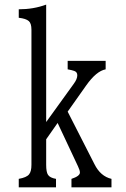

<svg xmlns="http://www.w3.org/2000/svg" viewBox="-20 -800 540 820"><path d="M60.1 0V-36.1Q93.3 -42 104 -55.2Q114.3 -67.4 114.3 -96.2V-672.9Q114.3 -700.2 103 -710Q90.8 -720.7 60.1 -724.1V-760.3Q123 -760.3 177.2 -780.3V-278.8L294.9 -441.9Q310.1 -462.4 310.1 -478.5Q310.1 -492.7 296.9 -497.1Q287.6 -500.5 269 -503.9V-540H431.2V-503.9Q391.6 -496.6 348.1 -435.1L269 -323.2L383.3 -99.1Q409.2 -46.9 456.1 -36.1V0H285.2V-36.1Q321.3 -47.9 321.3 -63Q321.3 -72.8 313 -89.8L226.1 -274.9L177.2 -205.1V-96.2Q177.2 -64.9 185.1 -53.2Q193.4 -40.5 219.2 -36.1V0Z"/></svg>

Font: BIZ UDMincho
Style: Regular
Weight: 400
Monospace: yes
Designer: TypeBank Co., Ltd.
Foundry: Morisawa Inc.
Version: Version 1.06